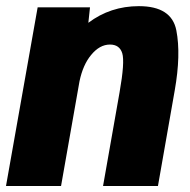

<svg xmlns="http://www.w3.org/2000/svg" viewBox="-43 -620 632 640"><path d="M-23 0 82.5 -595.5H257L251.5 -544Q325 -599.5 420 -599.5Q529 -599.5 544.8 -518.8Q560.5 -438 539.5 -319L483.5 0H300.5L355.5 -312Q373.5 -413.5 364.5 -442.5Q355.5 -471.5 323.5 -471.5Q289 -471.5 260.5 -436.5Q233.5 -404 222 -349L160.5 0Z"/></svg>

Font: Anybody ExtraBold
Style: Italic
Weight: 800
Italic angle: -10°
Designer: Tyler Finck
Foundry: Etcetera Type Company
Version: Version 1.010; ttfautohint (v1.8.3) -l 8 -r 50 -G 200 -x 14 